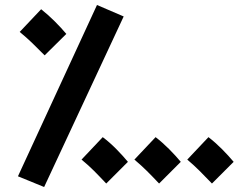

<svg xmlns="http://www.w3.org/2000/svg" viewBox="-20 -717 989 770"><path d="M157 33 476 -651 369 -697 52 -10ZM159 -495 246 -581C219 -613 183 -650 145 -680L59 -589C99 -556 120 -534 159 -495ZM406 19 493 -68C466 -100 431 -138 392 -167L307 -77C347 -44 368 -21 406 19ZM618 19 705 -68C678 -100 642 -138 604 -167L519 -77C558 -44 580 -21 618 19ZM830 19 917 -68C890 -100 854 -138 816 -167L731 -77C770 -44 791 -21 830 19Z"/></svg>

Font: Noto Sans Arabic UI SmCn
Style: Bold
Weight: 700
Width: 4
Designer: Monotype Design Team, Nadine Chahine and Nizar Qandah
Foundry: Monotype Imaging Inc.
Version: Version 2.010